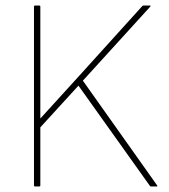

<svg xmlns="http://www.w3.org/2000/svg" viewBox="-20 -675 611 695"><path d="M107 0Q103 0 103 -4V-651Q103 -655 107 -655H122Q126 -655 126 -651V-412Q126 -370 126 -329Q126 -288 126 -247V-246Q159 -282 192 -318.5Q225 -355 258 -391L495 -653Q497 -655 500 -655H523Q525 -655 525 -653.5Q525 -652 523 -650L280 -383L548 -5Q550 -3 549.5 -1.5Q549 0 547 0H527Q523 0 522 -3L264 -365L126 -214V-4Q126 0 122 0Z"/></svg>

Font: Sofia Sans Thin
Style: Regular
Weight: 250
Designer: Botio Nikoltchev, Ani Petrova
Foundry: lettersoup
Version: Version 4.101